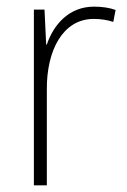

<svg xmlns="http://www.w3.org/2000/svg" viewBox="-20 -558 382 578"><path d="M263 -538C187 -538 141 -483 121 -424H119L114 -529H82V0H121V-288C120 -406 169 -501 262 -501C284 -501 303 -498 321 -492L328 -528C309 -535 286 -538 263 -538Z"/></svg>

Font: Noto Sans Lao SemiCondensed ExtraLight
Style: Regular
Weight: 200
Width: 4
Designer: Monotype Design Team
Foundry: Monotype Imaging Inc.
Version: Version 2.003